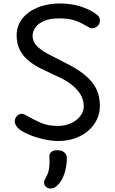

<svg xmlns="http://www.w3.org/2000/svg" viewBox="-20 -794 663 1107"><path d="M543 -706Q549 -700 552.5 -692.5Q556 -685 556 -675Q556 -663 550 -653Q544 -643 534 -637Q524 -631 511 -631Q502 -631 489.5 -638Q477 -645 459 -655Q429 -672 397.5 -680Q366 -688 321 -688Q270 -688 236 -674Q202 -660 185 -637Q168 -614 168 -587Q168 -554 192.5 -529Q217 -504 255.5 -483.5Q294 -463 336 -442Q414 -405 462.5 -367Q511 -329 533.5 -285Q556 -241 556 -185Q556 -142 538.5 -105Q521 -68 488.5 -40Q456 -12 412 3.5Q368 19 315 19Q279 19 235 9.5Q191 0 153 -15.5Q115 -31 93 -47Q65 -71 65 -94Q65 -106 70.5 -116Q76 -126 85.5 -132Q95 -138 105 -138Q113 -138 123.5 -133Q134 -128 147 -120Q175 -104 215.5 -86Q256 -68 314 -68Q356 -68 389.5 -83.5Q423 -99 443 -125Q463 -151 463 -183Q463 -218 444 -249.5Q425 -281 388.5 -309Q352 -337 297 -360Q260 -377 221 -396Q182 -415 149 -440.5Q116 -466 96 -502.5Q76 -539 76 -590Q76 -645 108 -686Q140 -727 196.5 -750.5Q253 -774 328 -774Q390 -774 447 -756Q504 -738 543 -706ZM265 112Q263 95 274.5 83.5Q286 72 308 72Q337 72 351 85Q365 98 365 113Q366 146 359 178.5Q352 211 338.5 237.5Q325 264 304 281Q295 288 287 290.5Q279 293 272 293Q256 293 245 283Q234 273 234 258Q234 250 239.5 239.5Q245 229 250 219Q261 197 264 170Q267 143 265 112Z"/></svg>

Font: Playpen Sans
Style: Regular
Weight: 400
Designer: Laura Meseguer, Veronika Burian, José Scaglione, Kostas Bartsokas, Vera Evstafieva, Tom Grace, Yorlmar Campos
Foundry: TypeTogether
Version: Version 2.000